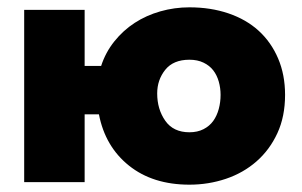

<svg xmlns="http://www.w3.org/2000/svg" viewBox="-20 -497 824 524"><path d="M46 -470H211V-317H256Q268 -354 292 -384Q316 -414 347.5 -434.5Q379 -455 417.5 -466Q456 -477 497 -477Q555 -477 603.5 -460.5Q652 -444 686 -413Q720 -382 739 -337.5Q758 -293 758 -238Q758 -179 737 -133.5Q716 -88 680 -56.5Q644 -25 596.5 -9Q549 7 497 7Q397 7 332 -45Q267 -97 250 -185H211V0H46ZM497 -136Q519 -136 535.5 -144.5Q552 -153 562 -167Q572 -181 577 -199.5Q582 -218 582 -238Q582 -257 577 -274.5Q572 -292 562 -305Q552 -318 535.5 -326Q519 -334 497 -334Q453 -334 431 -306.5Q409 -279 409 -242Q409 -199 431 -167.5Q453 -136 497 -136Z"/></svg>

Font: Tilda Sans Black
Style: Regular
Weight: 900
Designer: ParaType Ltd
Foundry: ParaType Ltd
Version: Version 1.009